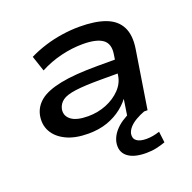

<svg xmlns="http://www.w3.org/2000/svg" viewBox="-124 -625 945 945"><g transform="rotate(-20 348.5 -152.5)"><path d="M251 9Q182 9 135.5 -13.5Q89 -36 68.5 -73.5Q48 -111 57 -158Q66 -201 102 -230Q138 -259 211.5 -274Q285 -289 408 -289H516L506 -220H396Q313 -220 265 -213.5Q217 -207 196 -191.5Q175 -176 169 -151Q162 -116 190 -94Q218 -72 279 -72Q330 -72 374.5 -90Q419 -108 449 -139Q479 -170 485 -209L501 -314Q510 -368 478 -391.5Q446 -415 374 -415Q318 -415 260 -401Q202 -387 149 -359L122 -440Q160 -459 204.5 -473Q249 -487 296 -494Q343 -501 387 -501Q470 -501 523.5 -481Q577 -461 599.5 -417Q622 -373 611 -303L563 0H458L475 -111H485Q464 -77 429.5 -49.5Q395 -22 351 -6.5Q307 9 251 9ZM486 196Q420 196 388 169.5Q356 143 365 95Q374 55 411 22.5Q448 -10 517 -35L545 0Q521 9 499.5 21.5Q478 34 464.5 49Q451 64 447 81Q443 106 460 118.5Q477 131 510 131Q528 131 544.5 128Q561 125 580 119L587 177Q565 185 540 190.5Q515 196 486 196Z"/></g></svg>

Font: Nunito Sans 10pt Expanded SemiBold
Style: Italic
Weight: 600
Width: 7
Italic angle: -9°
Designer: Vernon Adams
Foundry: Vernon Adams
Version: Version 3.101;gftools[0.9.27]